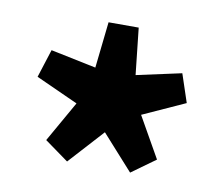

<svg xmlns="http://www.w3.org/2000/svg" viewBox="-51 -772 559 483"><g transform="rotate(10 228.5 -530.5)"><path d="M148 -349 87 -393 146 -497 38 -546 61 -618 177 -594 190 -712H267L280 -593L395 -618L419 -546L311 -497L370 -393L309 -349L229 -438Z"/></g></svg>

Font: hySource Sans Pro
Style: Bold
Weight: 700
Designer: Paul D. Hunt
Foundry: Adobe Systems Incorporated
Version: Version 2.021;PS 2.000;hotconv 1.0.86;makeotf.lib2.5.63406